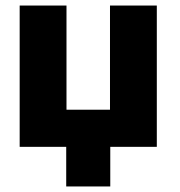

<svg xmlns="http://www.w3.org/2000/svg" viewBox="-20 -530 648 693"><path d="M51 0V-510H220V-134H377V-510H546V0ZM219 143V-114H378V143Z"/></svg>

Font: Wix Madefor Display ExtraBold
Style: Regular
Weight: 800
Designer: Dalton Maag Ltd
Foundry: Dalton Maag Ltd
Version: Version 3.100